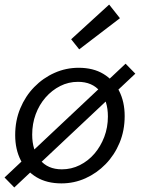

<svg xmlns="http://www.w3.org/2000/svg" viewBox="-21 -797 641 847"><path d="M250 12Q186 12 140.5 -15Q95 -42 70.5 -90Q46 -138 46 -201Q46 -265 68.5 -319Q91 -373 130 -413Q169 -453 219.5 -475.5Q270 -498 326 -498Q390 -498 435 -471Q480 -444 504.5 -396Q529 -348 529 -285Q529 -221 506.5 -167Q484 -113 445 -73Q406 -33 356 -10.5Q306 12 250 12ZM252 -50Q294 -50 331 -68.5Q368 -87 395.5 -119Q423 -151 439 -193Q455 -235 455 -283Q455 -352 420.5 -394Q386 -436 323 -436Q281 -436 244.5 -417.5Q208 -399 180 -367Q152 -335 136.5 -293Q121 -251 121 -203Q121 -135 155 -92.5Q189 -50 252 -50ZM42 30 -1 -14 533 -516 576 -472ZM328.4 -579.3 292.9 -623.8 460.5 -776.8 508.1 -716.7Z"/></svg>

Font: SourceCodeVF
Style: Italic
Weight: 200
Italic angle: -11°
Monospace: yes
Designer: Paul D. Hunt, Teo Tuominen
Foundry: Adobe
Version: Version 1.026;hotconv 1.1.0;makeotfexe 2.6.0